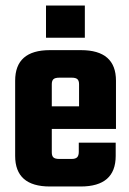

<svg xmlns="http://www.w3.org/2000/svg" viewBox="-20 -677 469 697"><path d="M161 -495H274Q401 -495 401 -384V-209H168V-124Q168 -111 174 -105.5Q180 -100 195 -100H240Q254 -100 260 -106Q266 -112 266 -126V-159H400V-111Q400 0 273 0H161Q35 0 35 -111V-384Q35 -495 161 -495ZM168 -291H267V-371Q267 -384 261 -389.5Q255 -395 241 -395H195Q180 -395 174 -389.5Q168 -384 168 -371ZM288 -657V-540H147V-657Z"/></svg>

Font: Teko SemiBold
Style: Regular
Weight: 600
Designer: Manushi Parikh, Jonny Pinhorn
Foundry: Indian Type Foundry
Version: Version 1.106;PS 1.0;hotconv 1.0.78;makeotf.lib2.5.61930; tt